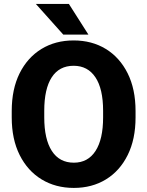

<svg xmlns="http://www.w3.org/2000/svg" viewBox="-20 -921 730 951"><path d="M651.4 -371.1V-339.4Q651.4 -231.4 612.5 -153.1Q573.7 -74.7 504.9 -32.5Q436 9.8 345.7 9.8Q255.4 9.8 186 -32.5Q116.7 -74.7 77.4 -153.1Q38.1 -231.4 38.1 -339.4V-371.1Q38.1 -479.5 77.1 -557.9Q116.2 -636.2 185.3 -678.5Q254.4 -720.7 344.7 -720.7Q435.1 -720.7 504.2 -678.5Q573.2 -636.2 612.3 -557.9Q651.4 -479.5 651.4 -371.1ZM490.7 -339.4V-372.1Q490.7 -481 452.6 -538.1Q414.6 -595.2 344.7 -595.2Q273.4 -595.2 236.3 -538.1Q199.2 -481 199.2 -372.1V-339.4Q199.2 -231.4 236.8 -173.3Q274.4 -115.2 345.7 -115.2Q415.5 -115.2 453.1 -173.3Q490.7 -231.4 490.7 -339.4ZM321.3 -901.4 418 -749.5H293.5L157.7 -901.4Z"/></svg>

Font: Vazirmatn UI FD ExtraBold
Style: Regular
Weight: 800
Designer: Saber Rastikerdar
Foundry: Saber Rastikerdar
Version: Version 33.003